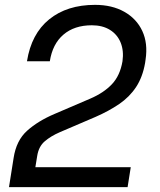

<svg xmlns="http://www.w3.org/2000/svg" viewBox="-20 -770 658 790"><path d="M505 0H17L36 -120Q47 -192 91.5 -232Q136 -272 204 -301L351 -364Q407 -388 440.5 -423.5Q474 -459 484 -518Q490 -561 476.5 -594.5Q463 -628 432.5 -647Q402 -666 358 -666Q286 -666 241 -627.5Q196 -589 185 -518H91Q109 -631 182.5 -690.5Q256 -750 371 -750Q441 -750 491.5 -721.5Q542 -693 565.5 -642.5Q589 -592 579 -525L577 -511Q567 -453 540 -412Q513 -371 470.5 -342Q428 -313 373 -289L226 -226Q189 -210 164 -188.5Q139 -167 133 -128L118 -36L100 -82H518Z"/></svg>

Font: Sora Variable Italic
Style: Regular
Weight: 400
Designer: Jonathan Barnbrook, Julián Moncada
Foundry: Barnbrook Fonts
Version: Version 2.000